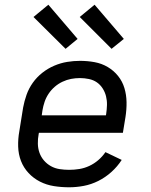

<svg xmlns="http://www.w3.org/2000/svg" viewBox="-20 -786 640 814"><path d="M273 8Q240 8 208.5 3Q177 -2 149.5 -16Q122 -30 101 -52.5Q80 -75 69 -103.5Q58 -132 57 -164.5Q56 -197 62 -230L78 -330Q83 -357 92.5 -384Q102 -411 119 -435Q136 -459 159.5 -477.5Q183 -496 210 -507.5Q237 -519 264.5 -523.5Q292 -528 319 -528Q351 -528 381 -522.5Q411 -517 436.5 -502Q462 -487 480.5 -464Q499 -441 507.5 -412.5Q516 -384 516.5 -353Q517 -322 512 -290L501 -223H145L144 -218Q140 -197 140.5 -176.5Q141 -156 147.5 -138Q154 -120 166.5 -105.5Q179 -91 196 -81.5Q213 -72 233 -69Q253 -66 273 -66Q295 -66 316.5 -69.5Q338 -73 358.5 -82.5Q379 -92 396.5 -107Q414 -122 427 -141L496 -108Q478 -80 452.5 -57Q427 -34 397 -19Q367 -4 335.5 2Q304 8 273 8ZM157 -297H429L430 -302Q433 -322 433.5 -341Q434 -360 429.5 -378Q425 -396 415 -411.5Q405 -427 390.5 -437Q376 -447 357 -451Q338 -455 319 -455Q300 -455 281.5 -451.5Q263 -448 245 -439.5Q227 -431 212 -418Q197 -405 186 -388.5Q175 -372 169 -354Q163 -336 160 -318ZM453 -579 318 -714 381 -766 505 -621ZM258 -579 122 -714 185 -766 309 -621Z"/></svg>

Font: Iosevka Aile
Style: Italic
Weight: 400
Italic angle: -9°
Designer: Belleve Invis
Foundry: Belleve Invis
Version: Version 28.0.1; ttfautohint (v1.8.4)